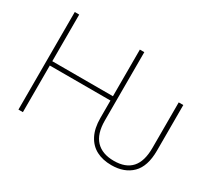

<svg xmlns="http://www.w3.org/2000/svg" viewBox="-136 -951 1330 1205"><g transform="rotate(30 529.0 -348.0)"><path d="M567.4 -211.9V-337.9H127.9V0H95.7V-707H127.9V-369.1H567.4V-707H599.6V-211.9Q599.6 -115.7 644.5 -68.1Q689.5 -20.5 774.4 -20.5Q859.4 -20.5 901.9 -67.9Q944.3 -115.2 944.3 -211.9V-542H977.5V-211.9Q977.5 -97.7 922.9 -43.5Q868.2 10.7 774.4 10.7Q711.9 10.7 665.5 -13.4Q619.1 -37.6 593.3 -87.4Q567.4 -137.2 567.4 -211.9Z"/></g></svg>

Font: Pretendard JP Thin
Style: Regular
Weight: 100
Designer: Base glyphs from Inter by Rasmus Andersson; Hangeul glyphs from Noto Sans CJK(Source Han Sans) by Jang Soo-young and Kan
Foundry: Kil Hyung-jin
Version: Version 1.309